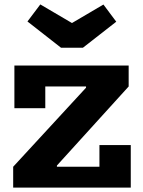

<svg xmlns="http://www.w3.org/2000/svg" viewBox="-20 -847 644 867"><path d="M354.5 -631.5H255.5L104 -750L162 -827L305 -743L447 -826.5L505 -749ZM39.5 -94 368.5 -451V-481.5L561 -456.5L237 -99.5V-66ZM561 -551V-456.5H184.5V-358.5H45V-551ZM429 -192H570.5V0H39.5V-94H429Z"/></svg>

Font: Hepta Slab ExtraLight
Style: Bold
Weight: 700
Version: Version 1.102